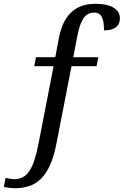

<svg xmlns="http://www.w3.org/2000/svg" viewBox="-60 -744 647 1004"><path d="M444.8 -397.9H314L234.9 7.8Q221.7 75.2 201.4 119.9Q181.2 164.6 153.8 191.2Q126.5 217.8 92.5 229Q58.6 240.2 18.1 240.2Q11.2 240.2 3.2 239.7Q-4.9 239.3 -12.9 238Q-21 236.8 -28.1 235.6Q-35.2 234.4 -40 232.9L-30.8 186Q-27.3 187 -22 188Q-16.6 189 -10.3 190.2Q-3.9 191.4 2.7 192.1Q9.3 192.9 15.1 192.9Q39.6 192.9 58.6 183.1Q77.6 173.3 92.8 151.4Q107.9 129.4 119.6 94.2Q131.3 59.1 141.1 8.8L220.2 -397.9H119.1L127.9 -444.8H229L248 -544.9Q256.3 -587.9 271.5 -621.1Q286.6 -654.3 310.1 -677.2Q333.5 -700.2 365.2 -712.2Q397 -724.1 438 -724.1Q502 -724.1 534.4 -703.6Q566.9 -683.1 566.9 -649.9Q566.9 -616.7 545.4 -600.8Q523.9 -585 483.9 -585Q483.9 -604 481.9 -621.1Q480 -638.2 474.4 -650.9Q468.8 -663.6 458.7 -670.9Q448.7 -678.2 433.1 -678.2Q396 -678.2 376 -647.7Q356 -617.2 344.2 -554.2L323.2 -444.8H454.1Z"/></svg>

Font: Droid Serif
Style: Regular
Weight: 400
Designer: Monotype Design team
Foundry: Monotype Imaging Inc.
Version: Version 1.03